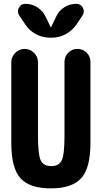

<svg xmlns="http://www.w3.org/2000/svg" viewBox="-20 -990 540 1019"><path d="M278.3 -902.3Q293 -933.6 321.8 -951.7Q350.6 -969.7 384.8 -969.7Q409.2 -969.7 419.9 -948.7Q430.7 -927.7 418 -908.2L386.7 -861.3Q364.3 -828.1 329.6 -809.1Q294.9 -790 254.9 -790H245.1Q205.1 -790 169.9 -809.1Q134.8 -828.1 113.3 -861.3L82 -908.2Q69.3 -927.7 80.1 -948.7Q90.8 -969.7 115.2 -969.7Q149.4 -969.7 178.2 -951.2Q207 -932.6 221.7 -902.3L249 -845.7Q249 -844.7 250 -844.7Q251 -844.7 251 -845.7ZM460 -661.1V-230.5Q460 -98.6 411.1 -44.4Q362.3 9.8 250 9.8Q137.7 9.8 88.9 -43.9Q40 -97.7 40 -230.5V-659.2Q40 -688.5 61 -709.5Q82 -730.5 110.8 -730.5Q139.6 -730.5 160.6 -709.5Q181.6 -688.5 181.6 -659.2V-269.5Q181.6 -168.9 196.3 -138.7Q210.9 -108.4 252 -108.4Q293 -108.4 307.6 -138.7Q322.3 -168.9 322.3 -269.5V-661.1Q322.3 -690.4 342.3 -710.4Q362.3 -730.5 391.1 -730.5Q419.9 -730.5 439.9 -710.4Q460 -690.4 460 -661.1Z"/></svg>

Font: Rounded-X Mgen+ 1m bold
Style: Bold
Weight: 700
Designer: [Source Han Sans]
Ryoko NISHIZUKA  (kana & ideographs); Paul D. Hunt (Latin, Greek & Cyrillic); Wenlong ZHANG  (bopomofo
Version: Version 1.059.20150602